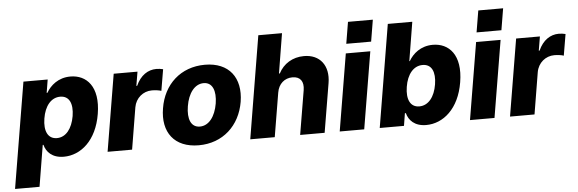

<svg xmlns="http://www.w3.org/2000/svg" viewBox="-81 -959 4081 1356"><g transform="rotate(-5 1959.0 -280.5)"><path d="M-24.5 204.5H149.1L197.4 -88.4H202.4C215.2 -38 256.4 7.8 338.8 7.8C459.5 7.8 573.2 -86.6 603.7 -272.4C635.7 -464.8 547.6 -552.6 433.6 -552.6C347.3 -552.6 290.8 -502.1 262.4 -452.1H257.1L272.4 -545.5H100.5ZM225.1 -272.7C239.3 -361.9 285.9 -416.9 349.4 -416.9C414.1 -416.9 439.6 -360.4 425.4 -272.7C410.2 -184.7 365.8 -127.5 301.8 -127.5C238.3 -127.5 210.9 -184.3 225.1 -272.7Z M649.5 0H823.2L872.2 -296.2C883.5 -361.2 936.8 -404.8 998.2 -404.8C1019.9 -404.8 1049.4 -401.6 1065.3 -395.6L1090.9 -546.9C1076.3 -550.4 1059.7 -552.9 1043.3 -552.9C983.7 -552.9 930 -518.1 898.1 -446H892.4L909.1 -545.5H740.4Z M1295.5 10.3C1466.3 10.3 1588.4 -102.6 1616.5 -269.9C1643.8 -438.6 1558.2 -552.6 1387.1 -552.6C1215.2 -552.6 1093 -439.6 1066.1 -272C1037.6 -103.7 1122.9 10.3 1295.5 10.3ZM1315 -120.7C1251.8 -120.7 1227.3 -181.1 1242.2 -271C1256.7 -361.9 1303.3 -424 1367.2 -424C1429.7 -424 1454.2 -362.9 1440 -273.4C1424.7 -182.2 1378.6 -120.7 1315 -120.7Z M1886.4 -311.1C1896.3 -373.2 1940 -410.2 1995.4 -410.2C2051.5 -410.2 2076.7 -373.9 2067.1 -313.6L2014.6 0H2188.2L2246.4 -347.7C2266.7 -470.2 2202.8 -552.6 2089.8 -552.6C2008.5 -552.6 1943.5 -511.4 1909.4 -445.3H1903.4L1949.6 -727.3H1781.6L1660.9 0H1834.5Z M2420.8 -766.3 2395.2 -612.9H2571.4L2596.9 -766.3ZM2295.1 0H2468.8L2559.7 -545.5H2386Z M2578.8 0H2750.7L2764.9 -88.4H2771.7C2784.4 -38 2825.6 7.8 2908 7.8C3028.8 7.8 3142.4 -86.6 3172.9 -272.4C3204.9 -464.8 3116.8 -552.6 3002.8 -552.6C2916.5 -552.6 2860.1 -502.1 2831.7 -452.1H2828.1L2873.2 -727.3H2699.6ZM2794.4 -272.7C2808.6 -361.9 2855.1 -416.9 2918.7 -416.9C2983.3 -416.9 3008.9 -360.4 2994.7 -272.7C2980.5 -184.7 2935 -127.5 2871.1 -127.5C2807.5 -127.5 2780.2 -184.3 2794.4 -272.7Z M3344.5 -766.3 3318.9 -612.9H3495L3520.6 -766.3ZM3218.7 0H3392.4L3483.3 -545.5H3309.7Z M3502.5 0H3676.1L3725.1 -296.2C3736.5 -361.2 3789.8 -404.8 3851.2 -404.8C3872.9 -404.8 3902.3 -401.6 3918.3 -395.6L3943.9 -546.9C3929.3 -550.4 3912.6 -552.9 3896.3 -552.9C3836.6 -552.9 3783 -518.1 3751.1 -446H3745.4L3762.1 -545.5H3593.4Z"/></g></svg>

Font: TID UI Extra Bold
Style: Italic
Weight: 800
Italic angle: -9.39999°
Designer: The TID Project Authors
Foundry: Bakken & Bæck
Version: Version 1.001;hotconv 1.0.109;makeotfexe 2.5.65596